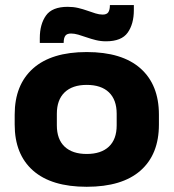

<svg xmlns="http://www.w3.org/2000/svg" viewBox="-20 -704 669 740"><path d="M314.1 15.9Q178.3 15.9 107.4 -46.6Q36.6 -109 36.6 -223.9V-262.1Q36.6 -377.3 107.7 -440.4Q178.8 -503.4 314.1 -503.4Q450.3 -503.4 521.4 -440.4Q592.5 -377.3 592.5 -262.1V-223.9Q592.5 -109 521.6 -46.6Q450.7 15.9 314.1 15.9ZM314.1 -110.6Q369.6 -110.6 399.6 -138.8Q429.7 -167.1 429.7 -220.9V-265.5Q429.7 -319.3 399.9 -348.1Q370.1 -376.8 314.1 -376.8Q259.2 -376.8 229.1 -348.1Q199.1 -319.3 199.1 -265.5V-220.9Q199.1 -167.1 229.1 -138.8Q259.2 -110.6 314.1 -110.6ZM388.5 -544.8Q368.3 -544.8 349.6 -549.4Q330.9 -554 313.9 -560Q296.9 -566 281.8 -570.4Q266.6 -574.8 254 -574.8Q238.2 -574.8 232 -566.5Q225.7 -558.2 225.4 -540.6V-538.6H133.4V-557Q133.4 -610.5 157.2 -644.1Q180.9 -677.7 241 -677.7Q262.7 -677.7 281.3 -673.3Q300 -668.8 316.6 -662.9Q333.2 -657 347.9 -652.4Q362.6 -647.8 375.7 -647.8Q391.2 -647.8 397.2 -656.5Q403.2 -665.2 403.5 -681.9V-684.4H495.9V-665.5Q495.9 -611.5 472.1 -578.2Q448.4 -544.8 388.5 -544.8Z"/></svg>

Font: Anek Gurmukhi Medium SemiExpanded
Style: Regular
Weight: 500
Width: 6
Version: Version 1.003